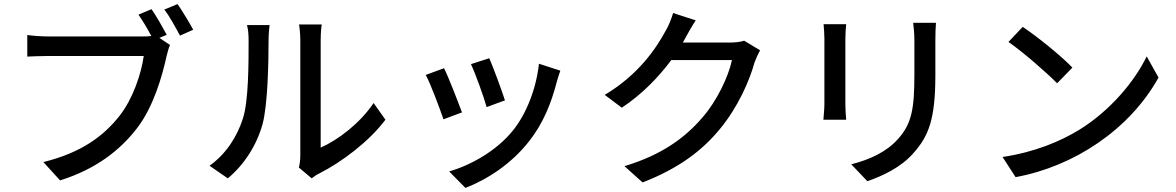

<svg xmlns="http://www.w3.org/2000/svg" viewBox="-20 -844 5776 943"><path d="M799 -673C780 -708 748 -765 724 -799L660 -772C680 -743 705 -703 723 -667C707 -665 692 -665 681 -665H217C185 -665 141 -668 114 -672V-566C138 -567 176 -569 217 -569H686C674 -482 633 -359 567 -275C489 -176 380 -94 193 -48L275 42C448 -12 569 -104 655 -217C733 -319 777 -470 798 -568C803 -587 808 -608 815 -623L763 -658ZM787 -797C813 -764 843 -708 864 -669L929 -698C910 -733 875 -791 852 -824Z M1099 32C1181 -37 1241 -131 1270 -236C1295 -332 1299 -535 1299 -644C1299 -678 1303 -713 1304 -721H1193C1199 -699 1201 -676 1201 -643C1201 -533 1201 -347 1173 -262C1145 -174 1091 -88 1009 -30ZM1511 32C1522 24 1532 15 1548 8C1658 -48 1792 -148 1873 -256L1815 -338C1747 -237 1639 -156 1555 -119V-647C1555 -686 1559 -718 1560 -724H1449C1449 -718 1455 -686 1455 -647V-81C1455 -59 1452 -37 1448 -21Z M2383 -558 2293 -529C2315 -483 2358 -363 2370 -318L2460 -351C2447 -393 2401 -518 2383 -558ZM2627 -531C2614 -410 2566 -286 2500 -204C2421 -105 2294 -33 2186 -2L2266 79C2374 37 2492 -39 2580 -152C2647 -237 2688 -338 2714 -440C2718 -456 2724 -473 2732 -497ZM2161 -509 2071 -476C2092 -439 2141 -309 2158 -258L2249 -292C2230 -343 2183 -465 2161 -509Z M3635 -644C3617 -638 3590 -635 3563 -635H3334C3338 -642 3343 -651 3347 -659C3357 -678 3378 -715 3397 -744L3286 -780C3278 -752 3262 -713 3250 -694C3205 -610 3117 -477 2950 -378L3034 -315C3135 -382 3216 -467 3277 -549H3575C3558 -468 3501 -348 3430 -267C3345 -168 3231 -83 3047 -28L3136 52C3314 -17 3430 -105 3518 -213C3604 -318 3661 -446 3686 -538C3693 -557 3704 -581 3713 -597Z M4025 -725C4027 -705 4029 -671 4029 -654V-334C4029 -306 4025 -272 4024 -256H4136C4134 -275 4132 -309 4132 -334V-654C4132 -681 4134 -705 4136 -725ZM4465 -732C4468 -707 4471 -679 4471 -644V-480C4471 -313 4459 -238 4392 -163C4334 -97 4251 -60 4161 -37L4240 46C4310 22 4406 -21 4468 -94C4539 -174 4574 -255 4574 -474V-644C4574 -679 4575 -707 4577 -732Z M5003 -712 4933 -638C5004 -589 5122 -486 5172 -435L5247 -512C5194 -568 5071 -667 5003 -712ZM4904 -73 4968 26C5254 -26 5528 -207 5670 -463L5612 -567C5553 -445 5434 -301 5280 -206C5188 -150 5064 -97 4904 -73Z"/></svg>

Font: Kinto Sans Med
Style: Regular
Weight: 500
Designer: Authors: Ryoko NISHIZUKA  (kana & ideographs); Paul D. Hunt (Latin, Greek & Cyrillic); Wenlong ZHANG  (bopomofo); Sandol
Foundry: Adobe Systems Incorporated, ookami Inc.
Version: Version 0.001